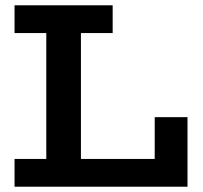

<svg xmlns="http://www.w3.org/2000/svg" viewBox="-20 -706 768 726"><path d="M35 0V-105H565V-263H689V0ZM155 -58V-620H286V-58ZM35 -581V-686H406V-581Z"/></svg>

Font: BioRhyme ExtraBold
Style: Bold
Weight: 700
Version: Version 1.600;gftools[0.9.33]